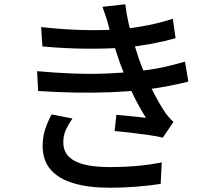

<svg xmlns="http://www.w3.org/2000/svg" viewBox="-20 -826 1040 901"><path d="M173 -699Q280 -687 374 -685Q468 -683 546 -689Q610 -695 671.5 -707Q733 -719 791 -738L804 -647Q753 -632 691 -620.5Q629 -609 567 -603Q490 -597 389.5 -597.5Q289 -598 179 -608ZM154 -492Q242 -484 324.5 -481Q407 -478 481 -481Q555 -484 614 -491Q689 -498 747.5 -511Q806 -524 848 -537L864 -443Q821 -432 766 -421.5Q711 -411 649 -404Q587 -397 506 -393.5Q425 -390 336 -391.5Q247 -393 159 -399ZM492 -695Q486 -720 478 -744.5Q470 -769 461 -794L568 -806Q573 -762 583.5 -716.5Q594 -671 607 -628.5Q620 -586 632 -549Q645 -512 664 -468Q683 -424 706 -381Q729 -338 753 -301Q762 -288 772 -276.5Q782 -265 794 -254L744 -180Q716 -187 676.5 -192.5Q637 -198 595.5 -203Q554 -208 518 -211L526 -287Q562 -284 602 -280Q642 -276 665 -273Q624 -338 594 -405Q564 -472 543 -530Q531 -565 522 -593Q513 -621 506 -645.5Q499 -670 492 -695ZM320 -270Q302 -244 289.5 -217.5Q277 -191 277 -158Q277 -99 331 -70.5Q385 -42 495 -42Q565 -42 625 -47.5Q685 -53 739 -64L734 37Q682 45 620.5 50Q559 55 496 55Q397 55 327 34.5Q257 14 219 -28.5Q181 -71 180 -139Q180 -184 192 -219.5Q204 -255 222 -289Z"/></svg>

Font: Noto Sans SC Medium
Style: Regular
Weight: 500
Designer: Ryoko NISHIZUKA  (kana, bopomofo & ideographs); Paul D. Hunt (Latin, Greek & Cyrillic); Sandoll Communications , Soo-you
Foundry: Adobe
Version: Version 2.004-H2;hotconv 1.0.118;makeotfexe 2.5.65603